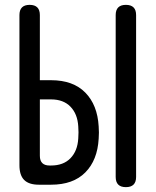

<svg xmlns="http://www.w3.org/2000/svg" viewBox="-20 -760 640 790"><path d="M144 -430H190Q281 -430 331 -379Q381 -328 386 -240Q387 -227 387 -214.5Q387 -202 386 -189Q381 -101 331 -50.5Q281 0 190 0H140Q99 0 79.5 -19.5Q60 -39 60 -80V-698Q60 -719 70.5 -729.5Q81 -740 102 -740Q123 -740 133.5 -729.5Q144 -719 144 -698ZM144 -119Q144 -99 154 -89Q164 -79 184 -79H190Q241 -79 270 -109Q299 -139 302 -190Q303 -203 303 -215.5Q303 -228 302 -240Q299 -291 270 -321Q241 -351 190 -351H144ZM498 10Q477 10 466.5 -0.5Q456 -11 456 -32V-698Q456 -719 466.5 -729.5Q477 -740 498 -740Q519 -740 529.5 -729.5Q540 -719 540 -698V-32Q540 -11 529.5 -0.5Q519 10 498 10Z"/></svg>

Font: Maple Mono NF CN
Style: Regular
Weight: 400
Monospace: yes
Designer: subframe7536
Version: Version 7.000